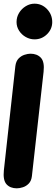

<svg xmlns="http://www.w3.org/2000/svg" viewBox="-23 -1024 304 1044"><path d="M68.5 0Q32.5 0 12.5 -22Q-7.5 -44 -2 -97.5L60.5 -664.5Q64 -691.5 78.2 -706Q92.5 -720.5 110.5 -726.2Q128.5 -732 142.5 -732Q178.5 -732 199.2 -710Q220 -688 214 -633.5L150.5 -66.5Q147.5 -40.5 133.5 -26Q119.5 -11.5 101.5 -5.8Q83.5 0 68.5 0ZM164.5 -810Q139.5 -810 117 -822.8Q94.5 -835.5 80.8 -857Q67 -878.5 67 -904Q67 -931.5 80.8 -954Q94.5 -976.5 117 -990.2Q139.5 -1004 164.5 -1004Q204.5 -1004 232.8 -974.5Q261 -945 261 -904Q261 -866 232.8 -838Q204.5 -810 164.5 -810Z"/></svg>

Font: Edu SA Hand
Style: Regular
Weight: 400
Designer: Tina and Corey Anderson, Eben Sorkin, Mirko Velimirovic
Foundry: Google for Education
Version: Version 2.000